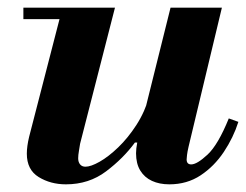

<svg xmlns="http://www.w3.org/2000/svg" viewBox="-20 -470 642 501"><path d="M152 11Q112 11 81 -8Q50 -27 50 -69Q50 -88 56 -113L143 -450H280L189 -95Q188 -88 186 -76.5Q184 -65 184 -57Q184 -47 189 -41Q194 -35 203 -35Q217 -35 240 -48Q263 -61 288.5 -85.5Q314 -110 336 -144Q358 -178 370 -220L339 -98H332Q302 -57 257 -23Q212 11 152 11ZM41 -420V-450H215V-420ZM422 11Q396 11 376.5 2Q357 -7 346 -25Q335 -43 335 -70Q335 -82 338 -97.5Q341 -113 351 -153L425 -450H559L472 -87Q469 -74 468 -65.5Q467 -57 467 -54Q467 -41 479 -41Q494 -41 521.5 -66.5Q549 -92 577 -161L602 -152Q589 -111 564 -73.5Q539 -36 503.5 -12.5Q468 11 422 11Z"/></svg>

Font: Libre Bodoni
Style: Italic
Weight: 400
Italic angle: -13°
Designer: Pablo Impallari, Rodrigo Fuenzalida
Foundry: Impallari Type
Version: Version 2.005;gftools[0.9.23]